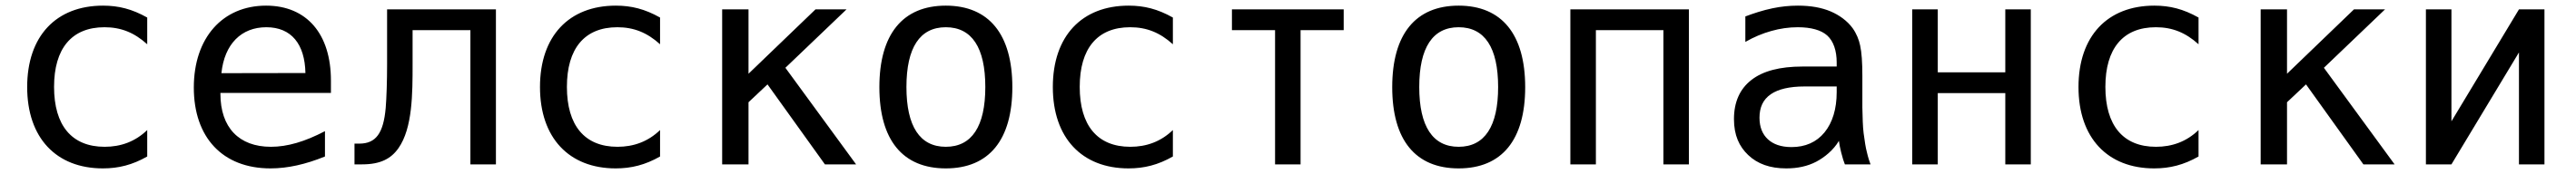

<svg xmlns="http://www.w3.org/2000/svg" viewBox="-20 -580 9071 614"><path d="M342.3 14.2C397.5 14.2 446.3 2 498.5 -27.8V-121.1C456.1 -80.1 405.3 -62 348.6 -62C232.4 -62 170.4 -137.7 170.4 -273.4C170.4 -408.2 231.9 -483.9 348.1 -483.9C405.8 -483.9 452.6 -465.3 498.5 -423.8V-518.1C444.8 -548.3 397.5 -560.1 342.8 -560.1C177.7 -560.1 75.7 -452.6 75.7 -272.9C75.7 -93.3 178.2 14.2 342.3 14.2Z M932.6 14.2C993.2 14.2 1056.2 0 1124.5 -27.8V-117.2C1053.7 -80.1 992.2 -62 934.1 -62C821.8 -62 756.3 -129.9 756.3 -249V-252H1145.5V-295.9C1145.5 -459.5 1061 -560.1 917 -560.1C764.6 -560.1 662.6 -447.3 662.6 -271C662.6 -95.2 763.7 14.2 932.6 14.2ZM759.8 -321.8C770.5 -424.8 830.1 -483.9 918 -483.9C1006.3 -483.9 1053.7 -424.3 1055.7 -322.3Z M1228.5 0H1255.4C1319.3 0 1356.9 -19.5 1383.3 -57.1C1433.1 -127.9 1433.1 -250 1433.1 -354V-473.6H1636.7V0H1726.6V-546.9H1343.3V-352.5C1343.3 -294.9 1341.3 -232.9 1338.4 -199.2C1330.6 -110.4 1304.2 -73.2 1245.6 -73.2H1228.5Z M2148.4 14.2C2203.6 14.2 2252.4 2 2304.7 -27.8V-121.1C2262.2 -80.1 2211.4 -62 2154.8 -62C2038.6 -62 1976.6 -137.7 1976.6 -273.4C1976.6 -408.2 2038.1 -483.9 2154.3 -483.9C2211.9 -483.9 2258.8 -465.3 2304.7 -423.8V-518.1C2251 -548.3 2203.6 -560.1 2148.9 -560.1C1983.9 -560.1 1881.8 -452.6 1881.8 -272.9C1881.8 -93.3 1984.4 14.2 2148.4 14.2Z M2523.4 0H2616.2V-219.2L2683.1 -282.2L2885.3 0H2995.1L2746.1 -340.8L2961.4 -546.9H2852.1L2616.2 -319.8V-546.9H2523.4Z M3311 14.2C3463.4 14.2 3545.4 -86.4 3545.4 -272.5C3545.4 -459 3462.9 -560.1 3311 -560.1C3159.2 -560.1 3077.1 -459 3077.1 -272.5C3077.1 -85.9 3159.2 14.2 3311 14.2ZM3311 -62C3219.7 -62 3172.4 -134.3 3172.4 -272.9C3172.4 -412.1 3219.7 -483.9 3311 -483.9C3402.8 -483.9 3450.2 -412.1 3450.2 -272.9C3450.2 -134.3 3402.8 -62 3311 -62Z M3954.6 14.2C4009.8 14.2 4058.6 2 4110.8 -27.8V-121.1C4068.4 -80.1 4017.6 -62 3960.9 -62C3844.7 -62 3782.7 -137.7 3782.7 -273.4C3782.7 -408.2 3844.2 -483.9 3960.4 -483.9C4018.1 -483.9 4064.9 -465.3 4110.8 -423.8V-518.1C4057.1 -548.3 4009.8 -560.1 3955.1 -560.1C3790 -560.1 3688 -452.6 3688 -272.9C3688 -93.3 3790.5 14.2 3954.6 14.2Z M4470.7 0H4560.5V-473.6H4712.4V-546.9H4318.8V-473.6H4470.7Z M5117.2 14.2C5269.5 14.2 5351.6 -86.4 5351.6 -272.5C5351.6 -459 5269 -560.1 5117.2 -560.1C4965.3 -560.1 4883.3 -459 4883.3 -272.5C4883.3 -85.9 4965.3 14.2 5117.2 14.2ZM5117.2 -62C5025.9 -62 4978.5 -134.3 4978.5 -272.9C4978.5 -412.1 5025.9 -483.9 5117.2 -483.9C5209 -483.9 5256.3 -412.1 5256.3 -272.9C5256.3 -134.3 5209 -62 5117.2 -62Z M5510.7 0H5600.6V-473.6H5838.4V0H5928.2V-546.9H5510.7Z M6271 14.2C6310.5 14.2 6345.7 6.8 6376.5 -9.3C6405.3 -24.4 6437.5 -50.3 6456.5 -83C6457.5 -72.8 6460.9 -56.6 6464.4 -42.5C6468.8 -24.4 6474.1 -7.8 6477.5 0H6567.9C6566.4 -2.9 6559.1 -24.4 6554.7 -44.4C6551.3 -56.6 6546.9 -83 6543.5 -110.4C6540.5 -134.8 6540 -162.6 6539.1 -200.2V-312C6539.1 -360.4 6536.6 -395.5 6531.2 -419.9C6526.9 -439.9 6518.6 -461.4 6504.9 -480.5C6486.3 -506.3 6457.5 -526.9 6427.7 -539.6C6395.5 -553.2 6357.9 -560.1 6312 -560.1C6282.2 -560.1 6252.9 -557.1 6222.7 -550.8C6189 -543.9 6153.8 -532.2 6127 -522V-432.1C6156.7 -449.2 6187 -461.9 6218.3 -470.7C6249.5 -479.5 6280.3 -483.9 6311.5 -483.9C6357.9 -483.9 6394 -474.1 6415.5 -454.6C6437.5 -434.6 6448.7 -400.9 6448.7 -359.4V-345.2H6328.1C6249 -345.2 6189 -329.6 6148.4 -297.9C6107.4 -266.1 6086.9 -219.7 6086.9 -159.7C6086.9 -102.5 6105.5 -63 6136.7 -33.2C6169.9 -1.5 6213.9 14.2 6271 14.2ZM6289.6 -61C6252 -61 6225.1 -71.3 6206.5 -88.4C6187.5 -106 6176.8 -130.9 6176.8 -164.6C6176.8 -200.7 6189 -228.5 6216.8 -247.6C6243.2 -265.6 6282.7 -274.9 6335 -274.9H6448.7V-254.9C6448.7 -195.8 6434.1 -147.5 6405.8 -112.8C6377.4 -78.1 6337.9 -61 6289.6 -61Z M6714.8 0H6804.7V-251.5H7042.5V0H7132.3V-546.9H7042.5V-324.7H6804.7V-546.9H6714.8Z M7566.9 14.2C7622.1 14.2 7670.9 2 7723.1 -27.8V-121.1C7680.7 -80.1 7629.9 -62 7573.2 -62C7457 -62 7395 -137.7 7395 -273.4C7395 -408.2 7456.5 -483.9 7572.8 -483.9C7630.4 -483.9 7677.2 -465.3 7723.1 -423.8V-518.1C7669.4 -548.3 7622.1 -560.1 7567.4 -560.1C7402.3 -560.1 7300.3 -452.6 7300.3 -272.9C7300.3 -93.3 7402.8 14.2 7566.9 14.2Z M7941.9 0H8034.7V-219.2L8101.6 -282.2L8303.7 0H8413.6L8164.6 -340.8L8379.9 -546.9H8270.5L8034.7 -319.8V-546.9H7941.9Z M8523.9 0H8613.8L8851.6 -395V0H8941.4V-546.9H8851.6L8613.8 -151.9V-546.9H8523.9Z"/></svg>

Font: Hack
Style: Regular
Weight: 400
Monospace: yes
Designer: Christopher Simpkins
Foundry: Christopher Simpkins
Version: Version 2.010